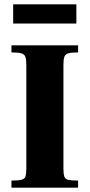

<svg xmlns="http://www.w3.org/2000/svg" viewBox="-20 -870 415 890"><path d="M33 0V-33Q66 -33 80.5 -37Q95 -41 98.5 -53Q102 -65 102 -89V-569Q102 -595 97.5 -607Q93 -619 78 -623Q63 -627 33 -627V-660H342V-627Q312 -627 297.5 -623Q283 -619 278.5 -607Q274 -595 274 -569V-89Q274 -63 278.5 -51Q283 -39 297.5 -36Q312 -33 342 -33V0ZM41 -761V-850H334V-761Z"/></svg>

Font: Frank Ruhl Libre Black
Style: Regular
Weight: 900
Designer: Yanek Iontef
Foundry: Fontef
Version: Version 6.004